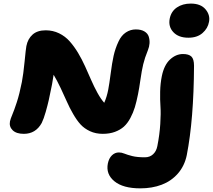

<svg xmlns="http://www.w3.org/2000/svg" viewBox="-20 -783 1179 1063"><path d="M1022.9 -574.2Q968.3 -574.2 939.5 -605.2Q910.6 -636.2 919.9 -681.2Q928.2 -720.7 959.7 -741.9Q991.2 -763.2 1036.1 -763.2Q1091.3 -763.2 1117.9 -731.4Q1144.5 -699.7 1137.2 -662.1Q1130.9 -626 1101.3 -600.1Q1071.8 -574.2 1022.9 -574.2ZM111.8 -42Q70.3 -42 50 -62Q29.8 -82 35.2 -110.8Q38.1 -125 48.1 -148.2Q58.1 -171.4 73 -216.8Q87.9 -262.2 101.1 -329.1Q109.4 -372.1 116.2 -442.4Q123 -512.7 126 -527.8Q133.8 -567.9 160.4 -591.6Q187 -615.2 232.9 -615.2Q272.9 -615.2 307.1 -598.6Q341.3 -582 366.2 -553.7Q391.1 -525.4 412.1 -490.5Q433.1 -455.6 451.2 -415.5Q469.2 -375.5 484.9 -339.6Q500.5 -303.7 519.5 -269Q538.6 -234.4 557.1 -213.9Q571.8 -247.6 579.1 -286.1Q585.4 -318.8 592.8 -376.2Q600.1 -433.6 609.1 -474.4Q618.2 -515.1 636.2 -553.2Q651.4 -586.4 676.8 -603.3Q702.1 -620.1 731.9 -620.1Q761.2 -620.1 779.5 -609.1Q797.9 -598.1 803.5 -580.3Q809.1 -562.5 807.9 -543.2Q806.6 -523.9 798.8 -504.9Q781.2 -461.9 772.9 -427Q764.6 -392.1 757.6 -342.3Q750.5 -292.5 744.1 -261.2Q735.8 -219.7 726.6 -189.2Q717.3 -158.7 701.7 -129.4Q686 -100.1 666 -82Q646 -64 616.5 -53Q586.9 -42 548.8 -42Q509.8 -42 478.3 -56.6Q446.8 -71.3 426 -94Q405.3 -116.7 385 -151.9Q364.7 -187 350.6 -219.5Q336.4 -252 315.9 -295.2Q295.4 -338.4 276.9 -369.1Q270 -329.1 268.1 -315.9Q255.4 -253.4 249.8 -228Q244.1 -202.6 233.2 -163.8Q222.2 -125 210.9 -102.1Q177.7 -42 111.8 -42ZM756.8 259.8Q661.1 259.8 613.3 220.5Q565.4 181.2 577.1 122.1Q583 93.3 599.6 77.1Q616.2 61 638.2 61Q653.3 61 669.2 67.6Q685.1 74.2 712.4 81.1Q739.7 87.9 782.2 87.9Q809.6 87.9 827.6 71Q845.7 54.2 851.1 25.9Q863.8 -38.1 867.4 -97.2Q871.1 -156.2 868.4 -193.1Q865.7 -230 866.7 -275.6Q867.7 -321.3 876 -361.8Q888.7 -423.3 921.4 -453.6Q954.1 -483.9 993.2 -483.9Q1024.9 -483.9 1039.6 -470Q1054.2 -456.1 1054.2 -418.9Q1052.7 -122.6 1014.2 75.2Q1002 135.3 965.1 177.5Q928.2 219.7 875.2 239.7Q822.3 259.8 756.8 259.8Z"/></svg>

Font: Shantell Sans Irregular
Style: Italic
Weight: 800
Italic angle: -11.31°
Designer: Stephen Nixon, Anya Danilova, Shantell Martin
Foundry: Arrow Type
Version: Version 1.006;[9816181b4]